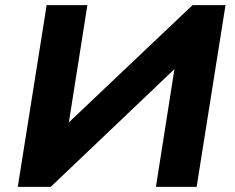

<svg xmlns="http://www.w3.org/2000/svg" viewBox="-20 -725 911 745"><path d="M49 0 161 -705H319L244 -230L227 -231L727 -705H855L743 0H585L660 -477L677 -476L177 0Z"/></svg>

Font: Nunito Sans 10pt SemiExpanded ExtraBold
Style: Italic
Weight: 800
Width: 6
Italic angle: -9°
Designer: Vernon Adams
Foundry: Vernon Adams
Version: Version 3.101;gftools[0.9.27]